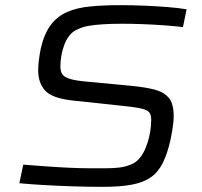

<svg xmlns="http://www.w3.org/2000/svg" viewBox="-20 -716 781 744"><path d="M380 8Q320 8 261 6Q202 4 149.5 1Q97 -2 55 -6L70 -78Q110 -75 157 -71.5Q204 -68 248.5 -66Q293 -64 325 -64Q365 -64 393 -64Q421 -64 444 -67Q467 -70 486 -78Q507 -86 521 -103Q535 -120 544 -142Q553 -164 558 -185.5Q563 -207 564.5 -225Q566 -243 566 -251Q566 -271 558.5 -280.5Q551 -290 527 -295.5Q503 -301 453 -306L257 -327Q181 -336 154.5 -365.5Q128 -395 128 -443Q128 -461 130.5 -482Q133 -503 138 -528Q151 -585 176.5 -619Q202 -653 240 -669.5Q278 -686 329.5 -691Q381 -696 447 -696Q492 -696 540 -694Q588 -692 631 -688.5Q674 -685 703 -680L689 -611Q656 -615 614.5 -618Q573 -621 531.5 -622.5Q490 -624 454 -624Q412 -624 380 -622Q348 -620 324.5 -616Q301 -612 282 -603Q264 -596 251 -580.5Q238 -565 230 -544.5Q222 -524 218 -502Q214 -480 214 -458Q214 -429 233.5 -417.5Q253 -406 303 -401L493 -383Q543 -378 578.5 -369Q614 -360 633.5 -337.5Q653 -315 653 -266Q653 -254 651.5 -240Q650 -226 647.5 -210Q645 -194 641 -176Q629 -121 611 -85Q593 -49 564.5 -29Q536 -9 491 -0.5Q446 8 380 8Z"/></svg>

Font: Saira Expanded
Style: Italic
Weight: 400
Width: 7
Italic angle: -12°
Designer: Hector Gatti with collaboration of the Omnibus-Type team
Foundry: Omnibus-Type
Version: Version 1.101